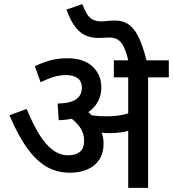

<svg xmlns="http://www.w3.org/2000/svg" viewBox="-20 -916 843 936"><path d="M702 -539V0H605V-539H535V-622H803V-539ZM308 -632Q389 -632 431.5 -591.5Q474 -551 474 -490Q474 -445 450.5 -409.5Q427 -374 381 -353Q335 -332 266 -330L261 -411Q326 -413 352.5 -433Q379 -453 379 -488Q379 -522 356.5 -536Q334 -550 305 -550Q269 -550 239.5 -540.5Q210 -531 178 -515L150 -593Q177 -607 217.5 -619.5Q258 -632 308 -632ZM485 -216Q485 -170 464 -138Q443 -106 406 -90Q369 -74 320 -74Q261 -74 211 -101Q161 -128 115.5 -189.5Q70 -251 26 -354L110 -385Q139 -314 170 -263Q201 -212 236.5 -185.5Q272 -159 312 -159Q348 -159 369 -175.5Q390 -192 390 -228Q390 -274 360.5 -307.5Q331 -341 284 -370L349 -379L397 -382Q411 -370 427.5 -353.5Q444 -337 454 -320L460 -300Q472 -281 478.5 -260.5Q485 -240 485 -216ZM498 -349Q544 -349 578.5 -356.5Q613 -364 656 -381V-298Q617 -279 583.5 -273Q550 -267 511 -267Q494 -267 474 -269Q454 -271 436.5 -274.5Q419 -278 409 -281L372 -348L381 -362Q407 -356 436 -352.5Q465 -349 498 -349ZM607 -615Q596 -662 583.5 -687.5Q571 -713 554 -723Q537 -733 513 -733Q500 -733 486.5 -732Q473 -731 461 -731Q427 -731 399 -742.5Q371 -754 347.5 -784Q324 -814 304 -869L381 -896Q392 -868 403 -849.5Q414 -831 430.5 -821.5Q447 -812 474 -812Q489 -812 504.5 -814Q520 -816 538 -816Q566 -816 588.5 -807Q611 -798 630 -775.5Q649 -753 665 -714Q681 -675 696 -615Z"/></svg>

Font: Noto Sans Devanagari Medium
Style: Regular
Weight: 500
Version: Version 2.003